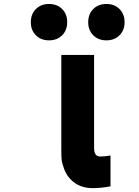

<svg xmlns="http://www.w3.org/2000/svg" viewBox="-20 -946 707 976"><path d="M454.1 -900.1Q479.8 -925.8 520.8 -925.8Q561.8 -925.8 587.6 -900.1Q613.3 -874.3 613.3 -833.3Q613.3 -792.3 587.6 -766.6Q561.8 -740.9 520.8 -740.9Q479.8 -740.9 454.1 -766.6Q428.4 -792.3 428.4 -833.3Q428.4 -874.3 454.1 -900.1ZM162.4 -900.1Q188.2 -925.8 229.2 -925.8Q270.2 -925.8 295.9 -900.1Q321.6 -874.3 321.6 -833.3Q321.6 -792.3 295.9 -766.6Q270.2 -740.9 229.2 -740.9Q188.2 -740.9 162.4 -766.6Q136.7 -792.3 136.7 -833.3Q136.7 -874.3 162.4 -900.1ZM541.7 1.3Q492.2 10.4 451.8 10.4Q382.2 10.4 339.2 -33.9Q317.1 -56.6 306 -86.9Q294.9 -117.2 293.3 -135.1Q291.7 -153 291.7 -181.6V-666.7H458.3V-194.7Q458.3 -150.4 488.3 -150.4Q511.7 -150.4 541.7 -155.6Z"/></svg>

Font: Monoid
Style: Bold
Weight: 700
Width: 4
Designer: Andreas Larsen (@larsenwork)
Version: Version 0.61